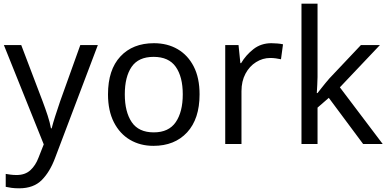

<svg xmlns="http://www.w3.org/2000/svg" viewBox="-20 -780 2102 1040"><path d="M1 -536H95L211 -231Q226 -191 238 -154.5Q250 -118 256 -85H260Q266 -110 279 -150.5Q292 -191 306 -232L415 -536H510L279 74Q251 150 206.5 195Q162 240 84 240Q60 240 42 237.5Q24 235 11 232V162Q22 164 37.5 166Q53 168 70 168Q116 168 144.5 142Q173 116 189 73L217 2Z M1061 -269Q1061 -136 993.5 -63Q926 10 811 10Q740 10 684.5 -22.5Q629 -55 597 -117.5Q565 -180 565 -269Q565 -402 632 -474Q699 -546 814 -546Q887 -546 942.5 -513.5Q998 -481 1029.5 -419.5Q1061 -358 1061 -269ZM656 -269Q656 -174 693.5 -118.5Q731 -63 813 -63Q894 -63 932 -118.5Q970 -174 970 -269Q970 -364 932 -418Q894 -472 812 -472Q730 -472 693 -418Q656 -364 656 -269Z M1450 -546Q1465 -546 1482.5 -544.5Q1500 -543 1513 -540L1502 -459Q1489 -462 1473.5 -464Q1458 -466 1444 -466Q1403 -466 1367 -443.5Q1331 -421 1309.5 -380.5Q1288 -340 1288 -286V0H1200V-536H1272L1282 -438H1286Q1312 -482 1353 -514Q1394 -546 1450 -546Z M1700 -363Q1700 -347 1698.5 -321Q1697 -295 1696 -276H1700Q1706 -284 1718 -299Q1730 -314 1742.5 -329.5Q1755 -345 1764 -355L1935 -536H2038L1821 -307L2053 0H1947L1761 -250L1700 -197V0H1613V-760H1700Z"/></svg>

Font: Noto Sans Khudawadi
Style: Regular
Weight: 400
Designer: Monotype Design Team
Foundry: Monotype Imaging Inc.
Version: Version 2.003; ttfautohint (v1.8.4.7-5d5b)